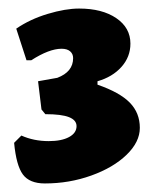

<svg xmlns="http://www.w3.org/2000/svg" viewBox="-20 -748 369 449"><path d="M13 -414 30 -431Q59 -418 94 -418Q124 -418 141.5 -427.5Q159 -437 159 -453Q159 -467 141.5 -474Q124 -481 86 -481L77 -492L69 -558L114 -566Q151 -580 151 -612Q151 -622 144 -628Q137 -634 124 -634Q95 -634 53 -607H42L18 -681Q50 -703 91.5 -715.5Q133 -728 165 -728Q219 -728 252 -705.5Q285 -683 285 -646Q285 -615 264 -591.5Q243 -568 208 -558V-550Q260 -532 283.5 -508Q307 -484 307 -449Q307 -416 276 -386Q245 -356 193.5 -337.5Q142 -319 85 -319Q49 -319 33.5 -340Q18 -361 13 -414Z"/></svg>

Font: Alegreya SC Black
Style: Regular
Weight: 900
Designer: Juan Pablo del Peral
Foundry: Huerta Tipografica
Version: Version 2.007; ttfautohint (v1.6)